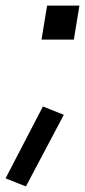

<svg xmlns="http://www.w3.org/2000/svg" viewBox="-21 -512 305 689"><path d="M208 -100 72 157 -1 128 133 -130ZM244 -370H128L148 -492H264Z"/></svg>

Font: Sora Variable Italic
Style: Regular
Weight: 400
Designer: Jonathan Barnbrook, Julián Moncada
Foundry: Barnbrook Fonts
Version: Version 2.000